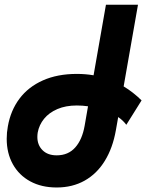

<svg xmlns="http://www.w3.org/2000/svg" viewBox="-20 -792 640 830"><path d="M576.5 -771.5 514.5 -418.5Q556 -393.5 592 -358L526 -252.5Q512.5 -271 491 -286L481 -229.5Q467.5 -152.5 433.2 -96.8Q399 -41 346 -11.2Q293 18.5 225 18.5Q159.5 18.5 110.8 -8Q62 -34.5 35.5 -82.2Q9 -130 9 -192Q9 -219.5 14 -246Q26 -314.5 64.2 -365.5Q102.5 -416.5 165.5 -444.5Q228.5 -472.5 312 -472.5Q350 -472.5 384.5 -466.5L438 -771.5ZM141.5 -200Q141.5 -165 163.8 -142.8Q186 -120.5 225 -120.5Q275 -120.5 305.2 -154.5Q335.5 -188.5 346 -249L360.5 -332.5Q336.5 -336 312 -336Q264 -336 228 -320.5Q192 -305 170.5 -278.5Q149 -252 143 -219Q141.5 -209.5 141.5 -200Z"/></svg>

Font: JuliaMono Black
Style: Italic
Weight: 900
Italic angle: -9°
Monospace: yes
Designer: cormullion
Foundry: corm
Version: Version 0.057; ttfautohint (v1.8.4)